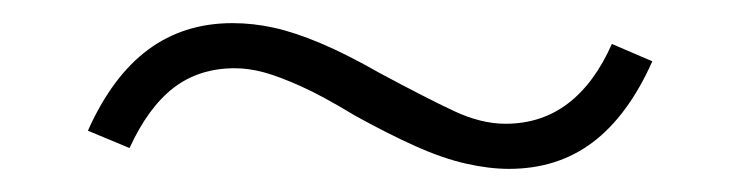

<svg xmlns="http://www.w3.org/2000/svg" viewBox="-20 -370 640 166"><path d="M420 -224Q403 -224 383 -228.5Q363 -233 339.5 -243.5Q316 -254 287 -270Q259 -287 240 -295.5Q221 -304 208 -307.5Q195 -311 183 -311Q152 -311 130 -294Q108 -277 92 -242L56 -257Q77 -304 108 -327Q139 -350 181 -350Q199 -350 217 -346Q235 -342 257.5 -332.5Q280 -323 308 -307Q349 -285 372.5 -274Q396 -263 417 -263Q448 -263 471 -280.5Q494 -298 509 -332L544 -317Q523 -270 492.5 -247Q462 -224 420 -224Z"/></svg>

Font: Nunito Sans 12pt ExtraLight
Style: Regular
Weight: 200
Designer: Vernon Adams
Foundry: Vernon Adams
Version: Version 3.101;gftools[0.9.27]